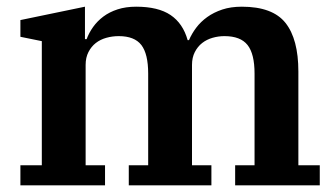

<svg xmlns="http://www.w3.org/2000/svg" viewBox="-20 -554 1005 574"><path d="M41 -60H105V-431L41 -444V-494L234 -534V-437H239Q246 -456 258.5 -473.5Q271 -491 289 -504.5Q307 -518 331.5 -526Q356 -534 387 -534Q453 -534 490 -509Q527 -484 541 -434H545Q553 -453 566.5 -471Q580 -489 599.5 -503Q619 -517 644.5 -525.5Q670 -534 703 -534Q795 -534 833.5 -485.5Q872 -437 872 -340V-60H936V0H683V-60H741V-334Q741 -393 720 -419.5Q699 -446 651 -446Q633 -446 615.5 -441Q598 -436 584.5 -425.5Q571 -415 562.5 -398.5Q554 -382 554 -360V-60H612V0H365V-60H423V-334Q423 -393 402.5 -419.5Q382 -446 335 -446Q316 -446 298 -441Q280 -436 266.5 -425.5Q253 -415 244.5 -398.5Q236 -382 236 -360V-60H294V0H41Z"/></svg>

Font: IBM Plex Serif SmBld
Style: Regular
Weight: 600
Designer: Mike Abbink, Paul van der Laan, Pieter van Rosmalen
Foundry: Bold Monday
Version: Version 3.001